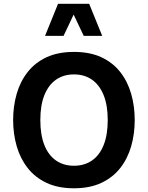

<svg xmlns="http://www.w3.org/2000/svg" viewBox="-20 -988 780 1013"><path d="M370.2 -714.1Q286 -714.1 225.3 -685.8Q164.7 -657.4 125.7 -607.6Q86.6 -557.7 68 -492.7Q49.3 -427.7 49.3 -354.6Q49.3 -281.7 68.1 -216.6Q87 -151.5 126 -101.6Q165 -51.7 225.7 -23.2Q286.3 5.4 370.2 5.4Q454.2 5.4 514.8 -23.2Q575.5 -51.7 614.5 -101.6Q653.5 -151.5 672.2 -216.6Q690.8 -281.7 690.8 -354.6Q690.8 -427.7 672.2 -492.7Q653.5 -557.7 614.7 -607.6Q575.8 -657.4 515.2 -685.8Q454.5 -714.1 370.2 -714.1ZM370.2 -595.4Q424.8 -595.4 464.7 -568Q504.5 -540.5 526.4 -486.9Q548.4 -433.2 548.4 -354.6Q548.4 -276.4 526.8 -222.6Q505.2 -168.8 465.2 -141.1Q425.1 -113.5 370.2 -113.5Q315.5 -113.5 275.6 -141.1Q235.6 -168.8 214.2 -222.4Q192.8 -276 192.8 -354.6Q192.8 -433.2 214.5 -486.9Q236.3 -540.5 276.1 -568Q316 -595.4 370.2 -595.4ZM519.2 -798.9 450.4 -968.1H286.3L217.7 -798.9H315.4L368.5 -911.1L421.7 -798.9Z"/></svg>

Font: Estedad VF
Style: Regular
Weight: 100
Designer: Amin Abedi
Version: Version 7.3